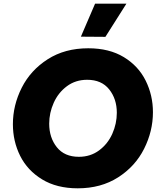

<svg xmlns="http://www.w3.org/2000/svg" viewBox="-20 -1012 866 1042"><path d="M666 -992 552 -812 419 -813 496 -992ZM50 -338Q50 -441 98 -536Q146 -631 239 -690.5Q332 -750 459 -750Q573 -750 652 -702Q731 -654 770.5 -574.5Q810 -495 810 -403Q810 -300 762 -204.5Q714 -109 621 -49.5Q528 10 402 10Q288 10 208.5 -38.5Q129 -87 89.5 -166Q50 -245 50 -338ZM614 -400Q614 -475 572.5 -527Q531 -579 453 -579Q390 -579 343 -544Q296 -509 271.5 -454Q247 -399 247 -341Q247 -265 288.5 -213Q330 -161 408 -161Q471 -161 518 -196Q565 -231 589.5 -286Q614 -341 614 -400Z"/></svg>

Font: Be Vietnam Black
Style: Italic
Weight: 900
Italic angle: -9°
Designer: Lam Bao; Tony Le; Vietanh Nguyen
Foundry: Yellow Type Foundry
Version: Version 5.000